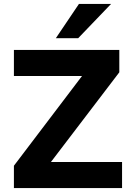

<svg xmlns="http://www.w3.org/2000/svg" viewBox="-20 -960 671 980"><path d="M51 0V-114L438 -624L444 -572H51V-705H589V-591L201 -82L196 -133H603V0ZM265 -765 383 -940H547L379 -765Z"/></svg>

Font: Nunito Sans 10pt ExtraBold
Style: Regular
Weight: 800
Designer: Vernon Adams
Foundry: Vernon Adams
Version: Version 3.101;gftools[0.9.27]